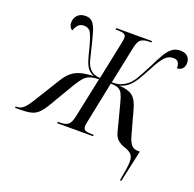

<svg xmlns="http://www.w3.org/2000/svg" viewBox="-211 -881 1266 1251"><g transform="rotate(20 422.0 -255.0)"><path d="M749 210Q756 170 762 134.5Q768 99 768 74Q768 42 754 26Q740 10 708 -1Q676 -11 655.5 -29Q635 -47 626 -84L579 -265Q569 -304 558.5 -324.5Q548 -345 530 -353Q512 -361 478 -362L425 -103Q419 -76 417 -63.5Q415 -51 415 -44Q415 -22 430 -16Q445 -10 471 -10H487L485 0H237L239 -10H256Q288 -10 307.5 -22.5Q327 -35 337 -82L396 -362Q357 -361 333.5 -352.5Q310 -344 292.5 -324Q275 -304 254 -269L145 -85Q123 -50 102.5 -31.5Q82 -13 52.5 -6.5Q23 0 -25 0H-55L-53 -10H-45Q-22 -10 -2 -26Q18 -42 48 -91L155 -264Q180 -306 208 -328Q236 -350 272 -359Q308 -368 357 -370Q331 -381 316 -398.5Q301 -416 290.5 -447.5Q280 -479 267 -534Q251 -596 236 -626.5Q221 -657 186 -657Q161 -657 147 -642.5Q133 -628 123 -601Q99 -616 99 -648Q99 -678 118.5 -699Q138 -720 174 -720Q205 -720 222 -702Q239 -684 250.5 -648Q262 -612 275 -558Q289 -497 299 -459.5Q309 -422 328 -402Q342 -387 359 -380Q376 -373 399 -372L453 -632Q456 -648 457.5 -657.5Q459 -667 459 -671Q459 -692 443.5 -698Q428 -704 401 -704H386L388 -714H636L634 -704H618Q585 -704 565 -691.5Q545 -679 535 -631L481 -372Q516 -372 537.5 -379.5Q559 -387 576 -399Q607 -420 630.5 -460.5Q654 -501 684 -560Q710 -614 731 -649Q752 -684 775 -701.5Q798 -719 831 -719Q866 -719 882.5 -701.5Q899 -684 899 -659Q899 -631 884.5 -617Q870 -603 849 -603Q849 -626 840 -642Q831 -658 805 -658Q771 -658 746.5 -632Q722 -606 691 -546Q664 -495 642.5 -459Q621 -423 596 -400.5Q571 -378 534 -368Q595 -366 626.5 -342Q658 -318 674 -257L720 -90Q731 -48 748 -29Q765 -10 793 -10H807L759 210Z"/></g></svg>

Font: Noto Serif Display Condensed
Style: Italic
Weight: 400
Width: 3
Italic angle: -12°
Designer: Monotype Design Team
Foundry: Monotype Imaging Inc.
Version: Version 2.009